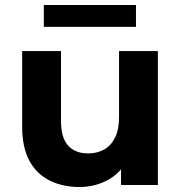

<svg xmlns="http://www.w3.org/2000/svg" viewBox="-20 -743 727 771"><path d="M299 8Q232 8 179.5 -18Q127 -44 98 -97.5Q69 -151 69 -234V-538H225V-257Q225 -190 253.5 -158.5Q282 -127 334 -127Q370 -127 398 -142.5Q426 -158 442 -190.5Q458 -223 458 -272V-538H614V0H466V-148L493 -105Q466 -49 413.5 -20.5Q361 8 299 8ZM156 -635V-723H526V-635Z"/></svg>

Font: MOST Montserrat
Style: Bold
Weight: 700
Designer: Julieta Ulanovsky
Foundry: Julieta Ulanovsky
Version: Version 8.000;March 11, 2024;FontCreator 15.0.0.2926 64-bit